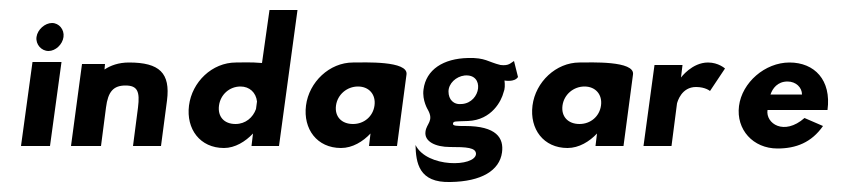

<svg xmlns="http://www.w3.org/2000/svg" viewBox="-20 -292 1683 384"><path d="M53 -218C51 -203 63 -190 77 -190C91 -190 105 -203 107 -218C109 -233 98 -246 84 -246C70 -246 55 -233 53 -218ZM22 0H80L103 -168H45Z M182 0 192 -77C196 -109 207 -121 231 -121C255 -121 260 -109 256 -77L246 0H302L314 -91C321 -146 299 -167 238 -167C217 -167 201 -161 189 -153L190 -164H144L122 0Z M418 -81C421 -103 439 -119 461 -119C479 -119 492 -107 494 -89L492 -74C486 -57 471 -44 451 -44C428 -44 415 -59 418 -81ZM538 0 575 -272H519L504 -166C482 -168 462 -167 452 -167C404 -167 364 -128 358 -81C352 -34 380 4 428 4C450 4 471 -9 486 -25L483 0Z M652 -81C655 -103 674 -119 696 -119C718 -119 732 -103 729 -81C726 -59 708 -44 686 -44C663 -44 649 -59 652 -81ZM793 -143C797 -171 708 -167 686 -167C639 -167 598 -128 592 -81C586 -34 614 4 662 4C685 4 706 -9 721 -25L718 0H774Z M831 -29C828 -9 851 2 880 2C913 2 932 3 932 16C930 42 834 44 811 -2C812 33 817 74 881 72C943 71 979 49 984 13C988 -16 973 -40 910 -40C894 -40 885 -40 886 -45C887 -50 890 -49 916 -50C964 -52 983 -91 987 -107C990 -114 990 -122 989 -131C989 -131 1009 -127 1016 -138L1008 -170C1001 -166 998 -160 981 -162C956 -168 951 -177 916 -176C867 -175 832 -153 827 -113C824 -91 836 -72 836 -72C848 -50 833 -45 831 -29ZM877 -109C877 -125 892 -139 909 -141C950 -145 942 -87 904 -84C887 -82 877 -93 877 -109Z M1105 -81C1108 -103 1127 -119 1149 -119C1171 -119 1185 -103 1182 -81C1179 -59 1161 -44 1139 -44C1116 -44 1102 -59 1105 -81ZM1246 -143C1250 -171 1161 -167 1139 -167C1092 -167 1051 -128 1045 -81C1039 -34 1067 4 1115 4C1138 4 1159 -9 1174 -25L1171 0H1227Z M1345 -162H1289L1267 0H1323L1334 -85C1335 -89 1343 -118 1372 -118C1391 -118 1400 -110 1400 -110L1430 -155C1430 -155 1417 -167 1396 -167C1364 -167 1342 -137 1342 -137Z M1521 -103C1525 -115 1535 -129 1555 -129C1572 -129 1584 -117 1584 -103ZM1589 -56C1548 -20 1511 -45 1515 -72H1635C1643 -132 1609 -167 1559 -167C1510 -167 1464 -127 1458 -80C1452 -33 1486 5 1535 5C1572 5 1603 -7 1626 -40Z"/></svg>

Font: Hussar Tani
Style: DwaKurs
Weight: 700
Foundry: Cannot Into Space Fonts
Version: Version 0.92